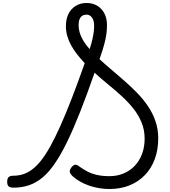

<svg xmlns="http://www.w3.org/2000/svg" viewBox="-20 -1246 1135 1285"><path d="M712 19Q676 19 641.5 13Q607 7 575.5 -4Q544 -15 517.5 -30Q491 -45 470 -63Q451 -80 447.5 -94Q444 -108 459 -127Q472 -143 484 -143.5Q496 -144 512 -131Q537 -113 565.5 -98Q594 -83 630 -75Q666 -67 713 -67Q764 -67 807 -85Q850 -103 881.5 -136Q913 -169 930.5 -215.5Q948 -262 948 -318Q948 -377 927 -427.5Q906 -478 871 -521.5Q836 -565 792 -605Q748 -645 702 -682.5Q656 -720 613 -759Q561 -610 515.5 -495Q470 -380 428.5 -295Q387 -210 346.5 -151Q306 -92 263.5 -57Q221 -22 173.5 -6Q126 10 70 10Q47 10 37.5 1Q28 -8 28 -29Q28 -51 37.5 -60.5Q47 -70 70 -70Q103 -70 133.5 -79.5Q164 -89 194 -111Q224 -133 254 -170.5Q284 -208 316 -265.5Q348 -323 383.5 -402Q419 -481 459.5 -585.5Q500 -690 547 -823Q518 -854 494.5 -884.5Q471 -915 454.5 -945.5Q438 -976 429.5 -1007.5Q421 -1039 421 -1071Q421 -1118 438 -1152.5Q455 -1187 486.5 -1206.5Q518 -1226 559 -1226Q620 -1226 658 -1185.5Q696 -1145 696 -1077Q696 -1050 692.5 -1021.5Q689 -993 678.5 -952.5Q668 -912 646 -850Q683 -816 725.5 -780Q768 -744 812 -705.5Q856 -667 897 -625Q938 -583 970 -536Q1002 -489 1020.5 -435Q1039 -381 1039 -320Q1039 -244 1016 -181.5Q993 -119 949.5 -74Q906 -29 846 -5Q786 19 712 19ZM580 -917Q592 -955 598.5 -983.5Q605 -1012 607.5 -1034Q610 -1056 610 -1074Q610 -1108 596 -1128Q582 -1148 559 -1148Q542 -1148 530.5 -1140.5Q519 -1133 512.5 -1117.5Q506 -1102 506 -1078Q506 -1054 513 -1029Q520 -1004 536 -976.5Q552 -949 580 -917Z"/></svg>

Font: Playwrite CL
Style: Regular
Weight: 400
Designer: Veronika Burian, José Scaglione
Foundry: TypeTogether
Version: Version 1.002